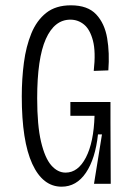

<svg xmlns="http://www.w3.org/2000/svg" viewBox="-20 -692 502 723"><path d="M212 11Q141 11 101.5 -75Q62 -161 62 -329Q62 -395 70 -456Q78 -517 98 -566Q118 -615 154 -643.5Q190 -672 247 -672Q310 -672 342 -638Q374 -604 383.5 -548.5Q393 -493 388 -427L333 -425Q341 -497 330 -539Q319 -581 296.5 -599.5Q274 -618 245 -618Q185 -618 152.5 -545Q120 -472 120 -322Q120 -220 134.5 -158.5Q149 -97 173 -69.5Q197 -42 227 -42Q274 -42 303.5 -99Q333 -156 336 -256H245V-308H396V-233L397 0H334L364 -186H349Q339 -94 303.5 -41.5Q268 11 212 11Z"/></svg>

Font: Bricolage Grotesque 12pt Condensed ExtraLight
Style: Regular
Weight: 200
Width: 3
Designer: Mathieu Triay
Foundry: Atelier Triay
Version: Version 1.001; ttfautohint (v1.8.4.7-5d5b);gftools[0.9.33.de